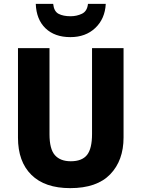

<svg xmlns="http://www.w3.org/2000/svg" viewBox="-20 -963 731 993"><path d="M619 -252Q619 -133 550 -61.5Q481 10 343 10Q212 10 142.5 -58.5Q73 -127 73 -251V-714H236V-269Q236 -192 264 -160.5Q292 -129 346 -129Q404 -129 430 -161.5Q456 -194 456 -270V-714H619ZM527 -943Q523 -866 473 -818.5Q423 -771 344 -771Q263 -771 215.5 -816.5Q168 -862 165 -943H255Q259 -904 283 -891.5Q307 -879 345 -879Q377 -879 404 -892Q431 -905 435 -943Z"/></svg>

Font: Noto Sans Tamil SemiCondensed ExtraBold
Style: Regular
Weight: 800
Width: 4
Designer: Jelle Bosma - Monotype Design Team
Foundry: Monotype Imaging Inc.
Version: Version 2.004; ttfautohint (v1.8.4.7-5d5b)